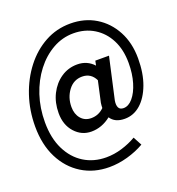

<svg xmlns="http://www.w3.org/2000/svg" viewBox="-131 -686 863 937"><g transform="rotate(-20 300.0 -218.0)"><path d="M279 144Q199 144 137 105.5Q75 67 40 -2.5Q5 -72 5 -166Q5 -249 30 -323.5Q55 -398 100 -456Q145 -514 205.5 -547Q266 -580 337 -580Q411 -580 468 -545.5Q525 -511 558 -449.5Q591 -388 591 -307Q591 -230 569.5 -172.5Q548 -115 512 -83.5Q476 -52 430 -52Q379 -52 357 -86Q310 -49 256 -49Q205 -49 170 -88Q135 -127 135 -188Q135 -243 157 -286.5Q179 -330 216.5 -355.5Q254 -381 301 -381Q352 -381 386 -344L391 -368H462L414 -153Q410 -130 416.5 -116.5Q423 -103 442 -103Q468 -103 490.5 -129.5Q513 -156 526.5 -201Q540 -246 540 -302Q540 -371 514 -422Q488 -473 441.5 -501.5Q395 -530 335 -530Q278 -530 227.5 -501.5Q177 -473 138.5 -423Q100 -373 78.5 -308Q57 -243 57 -169Q57 -87 86 -28Q115 31 165.5 62.5Q216 94 281 94Q322 94 363 81.5Q404 69 438 49L462 94Q422 117 374 130.5Q326 144 279 144ZM277 -111Q316 -111 344 -139Q344 -145 344.5 -151.5Q345 -158 346 -165L370 -274Q349 -317 303 -317Q259 -317 231.5 -280.5Q204 -244 204 -195Q204 -158 224 -134.5Q244 -111 277 -111Z"/></g></svg>

Font: Red Hat Mono Medium
Style: Italic
Weight: 500
Italic angle: -12°
Monospace: yes
Designer: Pentagram, MCKL
Foundry: Pentagram, MCKL
Version: Version 1.023; ttfautohint (v1.8.3)